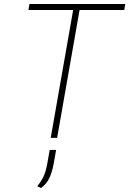

<svg xmlns="http://www.w3.org/2000/svg" viewBox="-20 -688 645 958"><path d="M233 0 345 -638H122L127 -668H605L600 -638H377L265 0ZM185 250 166 241Q187 215 198 191Q209 167 216 128L228 60H260L248 128Q240 171 226.5 200Q213 229 185 250Z"/></svg>

Font: Gantari Thin
Style: Italic
Weight: 100
Italic angle: -10°
Designer: Anugrah Pasau
Foundry: Lafontype
Version: Version 1.000; ttfautohint (v1.8.4.7-5d5b)